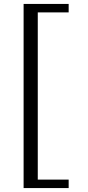

<svg xmlns="http://www.w3.org/2000/svg" viewBox="-20 -773 449 976"><path d="M329 183H100V-753H329V-710H172V140H329Z"/></svg>

Font: Tiro Bangla
Style: Regular
Weight: 400
Designer: Bangla: John Hudson & Fiona Ross. Latin: John Hudson.
Foundry: Tiro Typeworks Ltd.
Version: Version 1.60